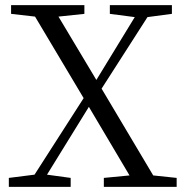

<svg xmlns="http://www.w3.org/2000/svg" viewBox="-20 -732 726 752"><path d="M14.6 0V-35.2L115.2 -47.9L307.6 -347.7L117.2 -667L23.4 -677.7V-711.9H310.5V-677.7L209 -667L357.4 -418.9L507.8 -665L410.2 -677.7V-711.9H653.3V-677.7L557.6 -665L377.9 -384.8L580.1 -44.9L671.9 -35.2V0H386.7V-35.2L487.3 -44.9L328.1 -313.5L164.1 -47.9L256.8 -35.2V0Z"/></svg>

Font: Bpmf Zihi Only R
Style: R
Weight: 400
Foundry: But Ko
Version: Version 1.320